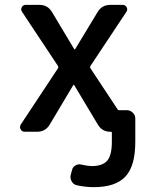

<svg xmlns="http://www.w3.org/2000/svg" viewBox="-20 -565 605 792"><path d="M286.1 -362.3Q286.1 -361.3 288.1 -361.3Q290 -361.3 290 -362.3L382.8 -515.6Q400.4 -544.9 435.5 -544.9H486.3Q497.1 -544.9 502.4 -535.2Q507.8 -525.4 501 -515.6L352.5 -292Q350.6 -288.1 352.5 -284.2L464.8 -114.3Q466.8 -110.4 470.7 -110.4H503.9Q517.6 -110.4 527.8 -100.1Q538.1 -89.8 538.1 -76.2V19.5Q538.1 120.1 497.1 163.6Q456.1 207 367.2 207Q332 207 296.9 199.2Q283.2 196.3 275.9 183.6Q268.6 170.9 271.5 157.2L277.3 135.7Q280.3 123 292.5 116.7Q304.7 110.4 317.4 114.3Q337.9 119.1 357.4 120.1Q403.3 120.1 422.4 97.7Q441.4 75.2 441.4 19.5V-17.6Q441.4 -21.5 437.5 -21.5H435.5Q401.4 -21.5 383.8 -50.8L286.1 -213.9Q286.1 -214.8 284.2 -214.8Q282.2 -214.8 282.2 -213.9L185.5 -51.8Q168 -21.5 132.8 -21.5H82Q70.3 -21.5 65.4 -31.2Q62.5 -36.1 62.5 -40Q62.5 -45.9 65.4 -50.8L219.7 -284.2Q221.7 -288.1 219.7 -292L71.3 -515.6Q64.5 -525.4 69.8 -535.2Q75.2 -544.9 85.9 -544.9H142.6Q176.8 -544.9 194.3 -515.6Z"/></svg>

Font: Gen Jyuu GothicL Medium
Style: Regular
Weight: 500
Designer: [Source Han Sans]
Ryoko NISHIZUKA  (kana & ideographs); Paul D. Hunt (Latin, Greek & Cyrillic); Wenlong ZHANG  (bopomofo
Version: Version 1.002.20150607